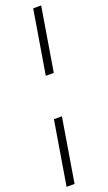

<svg xmlns="http://www.w3.org/2000/svg" viewBox="-173 -759 520 926"><g transform="rotate(-20 87.0 -296.0)"><path d="M48.8 -190.9H89.8L35.6 136.7H-5.4ZM178.7 -727.5 124.5 -400.9H83.5L137.7 -727.5Z"/></g></svg>

Font: Inter Display ExtraLight
Style: Italic
Weight: 200
Italic angle: -9.39999°
Designer: Rasmus Andersson
Foundry: rsms
Version: Version 4.000;git-a52131595